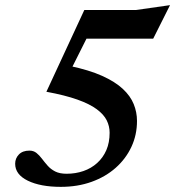

<svg xmlns="http://www.w3.org/2000/svg" viewBox="-20 -715 682 747"><path d="M275 -564.5 343 -617.5 239.5 -411 251 -458.5Q327 -442.5 377.5 -419.8Q428 -397 457.8 -369.2Q487.5 -341.5 500.2 -310Q513 -278.5 513 -244.5Q513 -190 491.2 -143.5Q469.5 -97 430 -62Q390.5 -27 336.2 -7.5Q282 12 216.5 12Q137.5 12 88.2 -12Q39 -36 39 -78Q39 -99 53.5 -114Q68 -129 94.5 -129Q110.5 -129 121.8 -120Q133 -111 143 -97.8Q153 -84.5 165 -70.8Q177 -57 194.5 -48Q212 -39 239 -39Q274 -39 304.5 -49.5Q335 -60 358 -80.8Q381 -101.5 393.8 -131Q406.5 -160.5 406.5 -198.5Q406.5 -224 395.2 -246.8Q384 -269.5 356.5 -290Q329 -310.5 281.2 -327.5Q233.5 -344.5 160.5 -358L308 -676H508.5L641.5 -695L576 -564.5Z"/></svg>

Font: Newsreader 16pt 16pt SemiBold
Style: Italic
Weight: 600
Italic angle: -17°
Version: Version 1.003